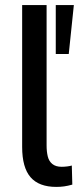

<svg xmlns="http://www.w3.org/2000/svg" viewBox="-20 -725 318 754"><path d="M201 9Q133 9 100 -29Q67 -67 67 -148V-705H163V-153Q163 -130 167.5 -111Q172 -92 185.5 -81Q199 -70 222 -70Q233 -70 244.5 -71.5Q256 -73 262 -75L264 0Q246 5 231.5 7Q217 9 201 9ZM199 -513V-705H270L250 -513Z"/></svg>

Font: Nunito Sans 10pt Condensed SemiBold
Style: Regular
Weight: 600
Width: 3
Designer: Vernon Adams
Foundry: Vernon Adams
Version: Version 3.101;gftools[0.9.27]